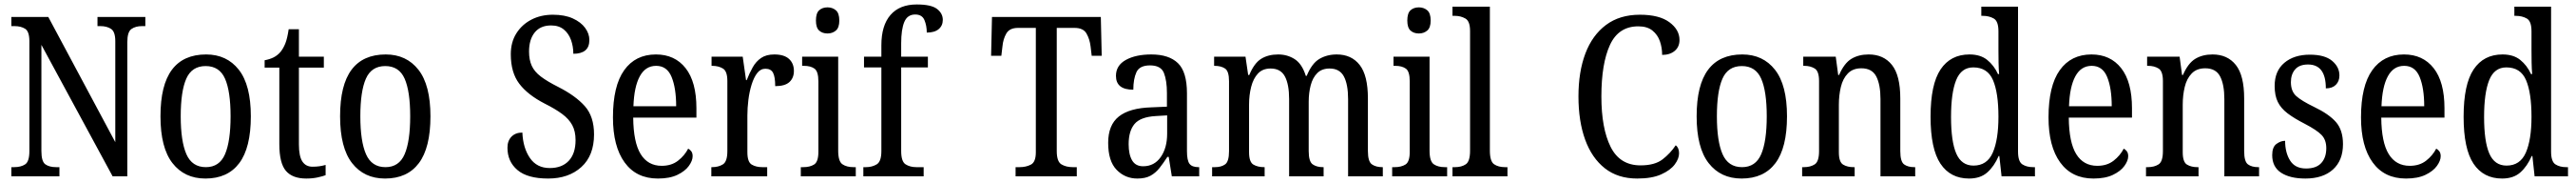

<svg xmlns="http://www.w3.org/2000/svg" viewBox="-20 -790 11573 820"><path d="M31 0V-41H43Q74 -41 93 -53.5Q112 -66 112 -113V-605Q112 -649 93 -661Q74 -673 45 -673H31V-714H197L498 -153V-605Q498 -648 479 -660.5Q460 -673 431 -673H418V-714H633V-673H618Q589 -673 570.5 -660Q552 -647 552 -601V0H486L166 -589V-113Q166 -66 184 -53.5Q202 -41 232 -41H247V0Z M903 10Q809 10 755 -59Q701 -128 701 -269Q701 -409 752.5 -477.5Q804 -546 906 -546Q999 -546 1053 -477.5Q1107 -409 1107 -269Q1107 -128 1055 -59Q1003 10 903 10ZM905 -41Q966 -41 991 -99Q1016 -157 1016 -269Q1016 -381 991 -437.5Q966 -494 904 -494Q842 -494 817 -437.5Q792 -381 792 -269Q792 -157 817.5 -99Q843 -41 905 -41Z M1356 10Q1294 10 1264.5 -24.5Q1235 -59 1235 -145V-487H1169V-520Q1191 -524 1208.5 -532.5Q1226 -541 1240 -557Q1253 -573 1262 -595.5Q1271 -618 1277 -659H1323V-536H1435V-487H1323V-143Q1323 -90 1338.5 -66.5Q1354 -43 1384 -43Q1401 -43 1415 -45Q1429 -47 1443 -51V-5Q1430 0 1407 5Q1384 10 1356 10Z M1710 10Q1616 10 1562 -59Q1508 -128 1508 -269Q1508 -409 1559.5 -477.5Q1611 -546 1713 -546Q1806 -546 1860 -477.5Q1914 -409 1914 -269Q1914 -128 1862 -59Q1810 10 1710 10ZM1712 -41Q1773 -41 1798 -99Q1823 -157 1823 -269Q1823 -381 1798 -437.5Q1773 -494 1711 -494Q1649 -494 1624 -437.5Q1599 -381 1599 -269Q1599 -157 1624.5 -99Q1650 -41 1712 -41Z M2443 10Q2350 10 2305 -28Q2260 -66 2260 -128Q2260 -159 2278 -177.5Q2296 -196 2327 -196Q2330 -127 2361 -82Q2392 -37 2450 -37Q2505 -37 2535.5 -69.5Q2566 -102 2566 -162Q2566 -202 2551 -229.5Q2536 -257 2505.5 -279.5Q2475 -302 2427 -326Q2351 -365 2313 -415Q2275 -465 2275 -547Q2275 -601 2300 -640.5Q2325 -680 2367.5 -702Q2410 -724 2464 -724Q2517 -724 2553.5 -707.5Q2590 -691 2609 -665Q2628 -639 2628 -611Q2628 -579 2609.5 -564Q2591 -549 2556 -549Q2556 -582 2545.5 -611Q2535 -640 2513 -658Q2491 -676 2456 -676Q2408 -676 2382.5 -644.5Q2357 -613 2357 -559Q2357 -522 2369 -495.5Q2381 -469 2410 -447Q2439 -425 2489 -400Q2566 -361 2607.5 -314.5Q2649 -268 2649 -188Q2649 -93 2592 -41.5Q2535 10 2443 10Z M2936 10Q2839 10 2786.5 -62Q2734 -134 2734 -264Q2734 -405 2784.5 -475.5Q2835 -546 2927 -546Q3012 -546 3060.5 -484.5Q3109 -423 3109 -305V-263H2825Q2826 -152 2858.5 -99.5Q2891 -47 2953 -47Q2997 -47 3026.5 -70Q3056 -93 3072 -124Q3080 -120 3086 -112Q3092 -104 3092 -90Q3092 -70 3075 -46.5Q3058 -23 3023.5 -6.5Q2989 10 2936 10ZM3018 -314Q3018 -395 2997.5 -445Q2977 -495 2928 -495Q2880 -495 2854.5 -448Q2829 -401 2826 -314Z M3176 0V-41H3179Q3208 -41 3228 -53.5Q3248 -66 3248 -113V-427Q3248 -471 3228 -483Q3208 -495 3180 -495H3177V-536H3317L3332 -431H3335Q3347 -462 3362 -488.5Q3377 -515 3400 -530.5Q3423 -546 3459 -546Q3503 -546 3525 -526Q3547 -506 3547 -472Q3547 -441 3527 -422.5Q3507 -404 3463 -404Q3463 -445 3453.5 -463.5Q3444 -482 3419 -482Q3397 -482 3382 -462.5Q3367 -443 3357 -411Q3347 -379 3342.5 -342.5Q3338 -306 3338 -273V-108Q3338 -64 3357.5 -52.5Q3377 -41 3405 -41H3427V0Z M3698 -640Q3675 -640 3660.5 -653Q3646 -666 3646 -698Q3646 -731 3660.5 -744Q3675 -757 3698 -757Q3720 -757 3735.5 -744Q3751 -731 3751 -698Q3751 -666 3735.5 -653Q3720 -640 3698 -640ZM3578 0V-41H3589Q3619 -41 3638 -53Q3657 -65 3657 -110V-425Q3657 -470 3639.5 -482.5Q3622 -495 3592 -495H3584V-536H3746V-115Q3746 -67 3765 -54Q3784 -41 3815 -41H3825V0Z M3859 0V-41H3871Q3898 -41 3919 -53.5Q3940 -66 3940 -113V-488H3862V-536H3940V-587Q3940 -676 3981 -723Q4022 -770 4099 -770Q4164 -770 4190 -750Q4216 -730 4216 -701Q4216 -675 4197.5 -659.5Q4179 -644 4144 -644Q4144 -675 4133.5 -700Q4123 -725 4092 -725Q4057 -725 4043 -691.5Q4029 -658 4029 -596V-536H4149V-488H4029V-113Q4029 -66 4049 -53.5Q4069 -41 4097 -41H4130V0Z M4543 0V-41H4561Q4590 -41 4612 -52.5Q4634 -64 4634 -108V-665H4554Q4516 -665 4501.5 -640Q4487 -615 4484 -582L4479 -540H4433L4437 -714H4926L4930 -540H4885L4880 -582Q4876 -615 4861.5 -640Q4847 -665 4808 -665H4728V-113Q4728 -66 4749 -53.5Q4770 -41 4800 -41H4818V0Z M5090 10Q5035 10 4997 -29Q4959 -68 4959 -150Q4959 -230 5007 -268Q5055 -306 5153 -309L5223 -312V-373Q5223 -429 5209.5 -463Q5196 -497 5147 -497Q5100 -497 5086 -466.5Q5072 -436 5072 -388Q4994 -388 4994 -450Q4994 -497 5038.5 -521.5Q5083 -546 5153 -546Q5232 -546 5272.5 -507Q5313 -468 5313 -372V-113Q5313 -71 5324.5 -56Q5336 -41 5365 -41H5368V0H5245L5231 -87H5225Q5207 -59 5189.5 -37Q5172 -15 5149 -2.5Q5126 10 5090 10ZM5116 -45Q5166 -45 5195 -86Q5224 -127 5224 -191V-273L5173 -270Q5104 -266 5077.5 -234.5Q5051 -203 5051 -144Q5051 -98 5066.5 -71.5Q5082 -45 5116 -45Z M5426 0V-41H5439Q5467 -41 5484.5 -53.5Q5502 -66 5502 -113V-426Q5502 -471 5484 -483Q5466 -495 5437 -495H5435V-536H5576L5588 -454H5593Q5615 -507 5646.5 -526.5Q5678 -546 5723 -546Q5764 -546 5797 -525Q5830 -504 5847 -450H5851Q5874 -506 5908 -526Q5942 -546 5986 -546Q6052 -546 6089 -499Q6126 -452 6126 -349V-113Q6126 -66 6144 -53.5Q6162 -41 6191 -41H6193V0H6037V-346Q6037 -412 6018 -447.5Q5999 -483 5954 -483Q5919 -483 5898.5 -462.5Q5878 -442 5869 -408Q5860 -374 5860 -334V-113Q5860 -66 5878 -53.5Q5896 -41 5924 -41H5927V0H5772V-346Q5772 -412 5753 -447.5Q5734 -483 5689 -483Q5653 -483 5632 -460.5Q5611 -438 5601.5 -401Q5592 -364 5592 -321V-108Q5592 -64 5611.5 -52.5Q5631 -41 5660 -41H5662V0Z M6355 -640Q6332 -640 6317.5 -653Q6303 -666 6303 -698Q6303 -731 6317.5 -744Q6332 -757 6355 -757Q6377 -757 6392.5 -744Q6408 -731 6408 -698Q6408 -666 6392.5 -653Q6377 -640 6355 -640ZM6235 0V-41H6246Q6276 -41 6295 -53Q6314 -65 6314 -110V-425Q6314 -470 6296.5 -482.5Q6279 -495 6249 -495H6241V-536H6403V-115Q6403 -67 6422 -54Q6441 -41 6472 -41H6482V0Z M6506 0V-41H6517Q6547 -41 6566 -54Q6585 -67 6585 -115V-651Q6585 -695 6564 -707Q6543 -719 6517 -719H6506V-760H6674V-115Q6674 -67 6693 -54Q6712 -41 6742 -41H6753V0Z M7336 10Q7249 10 7190.5 -36Q7132 -82 7102 -164.5Q7072 -247 7072 -358Q7072 -468 7103 -550Q7134 -632 7195.5 -678Q7257 -724 7348 -724Q7435 -724 7480.5 -690.5Q7526 -657 7526 -611Q7526 -580 7504.5 -562Q7483 -544 7448 -544Q7448 -576 7438 -605Q7428 -634 7404.5 -653Q7381 -672 7341 -672Q7252 -672 7213.5 -588.5Q7175 -505 7175 -358Q7175 -215 7216.5 -132Q7258 -49 7351 -49Q7415 -49 7450 -76Q7485 -103 7509 -139Q7524 -128 7524 -103Q7524 -79 7504.5 -53Q7485 -27 7443.5 -8.5Q7402 10 7336 10Z M7805 10Q7711 10 7657 -59Q7603 -128 7603 -269Q7603 -409 7654.5 -477.5Q7706 -546 7808 -546Q7901 -546 7955 -477.5Q8009 -409 8009 -269Q8009 -128 7957 -59Q7905 10 7805 10ZM7807 -41Q7868 -41 7893 -99Q7918 -157 7918 -269Q7918 -381 7893 -437.5Q7868 -494 7806 -494Q7744 -494 7719 -437.5Q7694 -381 7694 -269Q7694 -157 7719.5 -99Q7745 -41 7807 -41Z M8077 0V-41H8085Q8114 -41 8133.5 -53.5Q8153 -66 8153 -113V-427Q8153 -471 8133.5 -483Q8114 -495 8087 -495H8082V-536H8228L8239 -454H8243Q8266 -507 8298.5 -526.5Q8331 -546 8376 -546Q8443 -546 8480.5 -499Q8518 -452 8518 -349V-113Q8518 -66 8535 -53.5Q8552 -41 8581 -41H8585V0H8429V-346Q8429 -411 8410 -447.5Q8391 -484 8343 -484Q8305 -484 8282.5 -461Q8260 -438 8251 -400.5Q8242 -363 8242 -321V-108Q8242 -64 8261 -52.5Q8280 -41 8308 -41H8313V0Z M8827 10Q8743 10 8698.5 -56.5Q8654 -123 8654 -267Q8654 -412 8699 -479Q8744 -546 8829 -546Q8878 -546 8908.5 -521.5Q8939 -497 8957 -458H8962Q8960 -482 8959.5 -510Q8959 -538 8959 -565V-650Q8959 -695 8938 -707Q8917 -719 8889 -719H8882V-760H9047V-111Q9047 -66 9066.5 -53.5Q9086 -41 9115 -41H9123V0H8973L8963 -91H8960Q8940 -45 8909 -17.5Q8878 10 8827 10ZM8847 -48Q8908 -48 8933.5 -106Q8959 -164 8959 -267Q8959 -374 8934.5 -431Q8910 -488 8846 -488Q8792 -488 8769 -431Q8746 -374 8746 -266Q8746 -156 8769.5 -102Q8793 -48 8847 -48Z M9386 10Q9289 10 9236.5 -62Q9184 -134 9184 -264Q9184 -405 9234.5 -475.5Q9285 -546 9377 -546Q9462 -546 9510.5 -484.5Q9559 -423 9559 -305V-263H9275Q9276 -152 9308.5 -99.5Q9341 -47 9403 -47Q9447 -47 9476.5 -70Q9506 -93 9522 -124Q9530 -120 9536 -112Q9542 -104 9542 -90Q9542 -70 9525 -46.5Q9508 -23 9473.5 -6.5Q9439 10 9386 10ZM9468 -314Q9468 -395 9447.5 -445Q9427 -495 9378 -495Q9330 -495 9304.5 -448Q9279 -401 9276 -314Z M9622 0V-41H9630Q9659 -41 9678.5 -53.5Q9698 -66 9698 -113V-427Q9698 -471 9678.5 -483Q9659 -495 9632 -495H9627V-536H9773L9784 -454H9788Q9811 -507 9843.5 -526.5Q9876 -546 9921 -546Q9988 -546 10025.5 -499Q10063 -452 10063 -349V-113Q10063 -66 10080 -53.5Q10097 -41 10126 -41H10130V0H9974V-346Q9974 -411 9955 -447.5Q9936 -484 9888 -484Q9850 -484 9827.5 -461Q9805 -438 9796 -400.5Q9787 -363 9787 -321V-108Q9787 -64 9806 -52.5Q9825 -41 9853 -41H9858V0Z M10338 10Q10269 10 10229 -16Q10189 -42 10189 -95Q10189 -131 10208 -145Q10227 -159 10247 -159Q10247 -106 10269.5 -70.5Q10292 -35 10341 -35Q10387 -35 10409.5 -59.5Q10432 -84 10432 -126Q10432 -163 10411 -185Q10390 -207 10334 -236Q10287 -260 10257.5 -282.5Q10228 -305 10214 -333.5Q10200 -362 10200 -405Q10200 -472 10243.5 -508.5Q10287 -545 10358 -545Q10425 -545 10458 -517.5Q10491 -490 10491 -452Q10491 -426 10475 -410Q10459 -394 10430 -394Q10430 -501 10350 -501Q10311 -501 10292 -479Q10273 -457 10273 -422Q10273 -381 10297 -359.5Q10321 -338 10377 -311Q10444 -279 10475.5 -243Q10507 -207 10507 -144Q10507 -71 10462 -30.5Q10417 10 10338 10Z M10790 10Q10693 10 10640.5 -62Q10588 -134 10588 -264Q10588 -405 10638.5 -475.5Q10689 -546 10781 -546Q10866 -546 10914.5 -484.5Q10963 -423 10963 -305V-263H10679Q10680 -152 10712.5 -99.5Q10745 -47 10807 -47Q10851 -47 10880.5 -70Q10910 -93 10926 -124Q10934 -120 10940 -112Q10946 -104 10946 -90Q10946 -70 10929 -46.5Q10912 -23 10877.5 -6.5Q10843 10 10790 10ZM10872 -314Q10872 -395 10851.5 -445Q10831 -495 10782 -495Q10734 -495 10708.5 -448Q10683 -401 10680 -314Z M11222 10Q11138 10 11093.5 -56.5Q11049 -123 11049 -267Q11049 -412 11094 -479Q11139 -546 11224 -546Q11273 -546 11303.5 -521.5Q11334 -497 11352 -458H11357Q11355 -482 11354.5 -510Q11354 -538 11354 -565V-650Q11354 -695 11333 -707Q11312 -719 11284 -719H11277V-760H11442V-111Q11442 -66 11461.5 -53.5Q11481 -41 11510 -41H11518V0H11368L11358 -91H11355Q11335 -45 11304 -17.5Q11273 10 11222 10ZM11242 -48Q11303 -48 11328.5 -106Q11354 -164 11354 -267Q11354 -374 11329.5 -431Q11305 -488 11241 -488Q11187 -488 11164 -431Q11141 -374 11141 -266Q11141 -156 11164.5 -102Q11188 -48 11242 -48Z"/></svg>

Font: Noto Serif Tamil Condensed
Style: Regular
Weight: 400
Width: 3
Designer: Indian Type Foundry, Tom Grace, and the Monotype Design Team
Foundry: Monotype Imaging Inc.
Version: Version 2.004; ttfautohint (v1.8.4.7-5d5b)